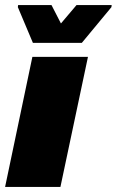

<svg xmlns="http://www.w3.org/2000/svg" viewBox="-25 -733 458 753"><path d="M-5 0 102 -510H320L212 0ZM104 -565 45 -705 46 -713H177L214 -641L275 -713H413L412 -705L296 -565Z"/></svg>

Font: Saira Black
Style: Italic
Weight: 900
Italic angle: -12°
Designer: Hector Gatti with collaboration of the Omnibus-Type team
Foundry: Omnibus-Type
Version: Version 1.100; ttfautohint (v1.8.3)